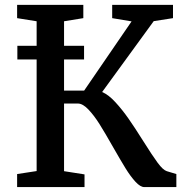

<svg xmlns="http://www.w3.org/2000/svg" viewBox="-20 -763 746 783"><path d="M129.4 -576.2V-676.3L49.8 -689V-743.2H319.8V-689L241.2 -676.3V-576.2H322.8V-520.5H241.2V-393.6H323.2L516.6 -675.8L437.5 -689V-743.2H685.5V-689L606.9 -676.8L396.5 -387.7Q422.4 -377 450.4 -346.4Q478.5 -315.9 503.9 -279.5Q529.3 -243.2 564 -188Q601.1 -128.9 622.8 -99.4Q644.5 -69.8 660.2 -64.9L699.2 -53.2V0H568.8Q552.2 0 532.2 -22Q512.2 -43.9 492.4 -75.9Q472.7 -107.9 441.4 -162.6Q408.2 -221.2 386 -256.6Q363.8 -292 340.6 -316.4Q317.4 -340.8 297.4 -340.8H241.2V-64.9L324.7 -51.8V0H49.8V-53.2L129.4 -65.4V-520.5H50.8V-576.2Z"/></svg>

Font: Merriweather
Style: Regular
Weight: 400
Designer: Eben Sorkin
Foundry: Eben Sorkin
Version: Version 1.584; ttfautohint (v1.6)